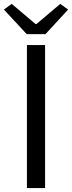

<svg xmlns="http://www.w3.org/2000/svg" viewBox="-38 -964 369 984"><path d="M100 -733H193V0H100ZM-18 -915 22 -944 144 -841H149L271 -944L311 -915L195 -789H99Z"/></svg>

Font: SpoqaHanSans-Regular
Style: Regular
Weight: 400
Designer: [Spoqa Han Sans] Dong-huui Kim \uAE40 \uB3D9 \uD718  Younghwa Kang \uAC15 \uC601 \uD654  [Noto Sans] Ryoko NISHIZUKA \u8
Foundry: Spoqa (http://www.spoqa-han-sans.com)
Version: Version 2.000